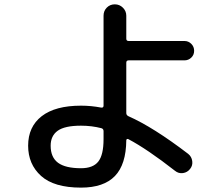

<svg xmlns="http://www.w3.org/2000/svg" viewBox="-20 -815 1040 890"><path d="M355.5 -232.4Q280.3 -232.4 247.6 -209Q214.8 -185.5 214.8 -139.6Q214.8 -85.9 249 -60.5Q283.2 -35.2 355.5 -35.2Q411.1 -35.2 435.5 -65.9Q460 -96.7 460 -169.9V-207Q460 -217.8 450.2 -220.7Q405.3 -232.4 355.5 -232.4ZM355.5 54.7Q230.5 54.7 170.4 0.5Q110.4 -53.7 110.4 -139.6Q110.4 -227.5 173.3 -276.4Q236.3 -325.2 355.5 -325.2Q402.3 -325.2 448.2 -316.4Q460 -314.5 460 -325.2V-742.2Q460 -764.6 475.1 -779.8Q490.2 -794.9 512.2 -794.9Q534.2 -794.9 549.8 -779.3Q565.4 -763.7 565.4 -742.2V-635.7Q565.4 -625 576.2 -625H835Q853.5 -625 866.7 -611.8Q879.9 -598.6 879.9 -579.6Q879.9 -560.5 866.7 -547.9Q853.5 -535.2 835 -535.2H576.2Q565.4 -535.2 565.4 -524.4V-291Q565.4 -281.2 575.2 -276.4Q690.4 -225.6 852.5 -101.6Q868.2 -88.9 871.1 -68.4Q874 -47.9 861.3 -32.2Q848.6 -15.6 828.1 -12.7Q807.6 -9.8 791 -23.4Q662.1 -124 575.2 -169.9Q572.3 -171.9 568.8 -170.4Q565.4 -168.9 565.4 -165Q564.5 -52.7 512.7 1Q460.9 54.7 355.5 54.7Z"/></svg>

Font: Rounded-X Mgen+ 1mn medium
Style: Regular
Weight: 500
Designer: [Source Han Sans]
Ryoko NISHIZUKA  (kana & ideographs); Paul D. Hunt (Latin, Greek & Cyrillic); Wenlong ZHANG  (bopomofo
Version: Version 1.059.20150602